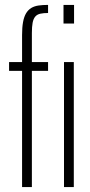

<svg xmlns="http://www.w3.org/2000/svg" viewBox="-20 -763 368 783"><path d="M70 0V-474H17V-510H70V-620Q70 -651 74 -673Q78 -695 86.5 -709Q95 -723 107.5 -730.5Q120 -738 137 -740.5Q154 -743 176 -743V-710Q157 -710 144 -707Q131 -704 123.5 -695Q116 -686 113 -670Q110 -654 110 -628V-510H176V-474H110V0ZM241 0V-510H281V0ZM239 -667V-743H282V-667Z"/></svg>

Font: Saira UltraCondensed ExtraLight
Style: Regular
Weight: 250
Width: 1
Designer: Hector Gatti with collaboration of the Omnibus-Type team
Foundry: Omnibus-Type
Version: Version 1.101